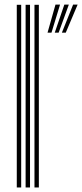

<svg xmlns="http://www.w3.org/2000/svg" viewBox="-20 -821 360 841"><path d="M131 0V-800H150.2V0ZM53.5 0V-800H72.8V0ZM92.2 0V-800H111.5V0ZM205.5 -677.8H188.2L223 -800.8H243ZM268 -677.8H251L300.2 -800.8H320ZM236.8 -677.8H219.8L261.8 -800.8H281.5Z"/></svg>

Font: Big Shoulders Inline Text Thin SemiBold
Style: Regular
Weight: 600
Version: Version 2.002